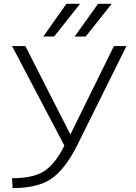

<svg xmlns="http://www.w3.org/2000/svg" viewBox="-20 -972 708 1003"><path d="M262.7 -781.2H206.1L327.1 -952.1H398.4ZM427.7 -781.2H370.1L492.2 -952.1H563.5ZM347.7 -269.5 575.2 -731.4H640.6L382.8 -211.9Q318.4 -85 246.6 -37.1Q174.8 10.7 45.9 10.7L43 -41Q153.3 -41 210.4 -77.6Q267.6 -114.3 316.4 -210.9L43 -731.4H112.3Z"/></svg>

Font: Gen Shin Gothic Light
Style: Regular
Weight: 200
Designer: [Source Han Sans]
Ryoko NISHIZUKA  (kana & ideographs); Paul D. Hunt (Latin, Greek & Cyrillic); Wenlong ZHANG  (bopomofo
Version: Version 1.002.20150607